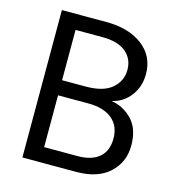

<svg xmlns="http://www.w3.org/2000/svg" viewBox="-102 -761 775 848"><g transform="rotate(15 285.5 -337.0)"><path d="M296 -306H158V-69H311Q375 -69 409.5 -98.5Q444 -128 444 -185Q444 -242 405.5 -274Q367 -306 296 -306ZM280 -605H158V-375H266Q347 -375 386 -409Q425 -443 425 -493.5Q425 -544 388.5 -574.5Q352 -605 280 -605ZM323 0H77V-674H280Q384 -674 446.5 -626Q509 -578 509 -497Q509 -439 476.5 -396.5Q444 -354 393 -343Q449 -334 488.5 -292.5Q528 -251 528 -175Q528 -99 474.5 -49.5Q421 0 323 0Z"/></g></svg>

Font: Hind Madurai
Style: Regular
Weight: 400
Designer: Jyotish Sonowal
Foundry: Indian Type Foundry
Version: Version 0.702;PS 1.0;hotconv 1.0.81;makeotf.lib2.5.63406